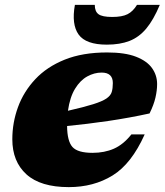

<svg xmlns="http://www.w3.org/2000/svg" viewBox="-20 -752 675 787"><path d="M573 -201Q519 -80.5 441.5 -32.8Q364 15 262 15Q146 15 88.2 -37.5Q30.5 -90 30.5 -181Q30.5 -249.5 53.8 -313Q77 -376.5 124.5 -427.2Q172 -478 245.2 -507.5Q318.5 -537 419 -537Q492.5 -537 537.5 -519.5Q582.5 -502 603.2 -472.8Q624 -443.5 624 -407.5Q624 -381.5 617.2 -352Q610.5 -322.5 593 -287Q511 -269 424.2 -256.2Q337.5 -243.5 255 -235.5Q255.5 -173.5 277 -149.5Q298.5 -125.5 359.5 -125.5Q408 -125.5 446.8 -142.5Q485.5 -159.5 518.5 -201ZM396.5 -454.5Q366.5 -454.5 337.8 -438.8Q309 -423 287.8 -388.5Q266.5 -354 258.5 -298Q324.5 -313 361.8 -324.8Q399 -336.5 416.2 -348.2Q433.5 -360 438 -375Q442.5 -390 442.5 -411.5Q442.5 -454.5 396.5 -454.5ZM440 -682.5Q480.5 -682.5 502.8 -693.8Q525 -705 541.5 -732H635Q609.5 -671 579.8 -635.2Q550 -599.5 510.8 -584.2Q471.5 -569 418 -569Q332 -569 302.2 -610.5Q272.5 -652 287 -732H368.5Q368.5 -705 383.8 -693.8Q399 -682.5 440 -682.5Z"/></svg>

Font: Newsreader 6pt ExtraBold
Style: Italic
Weight: 800
Italic angle: -17°
Designer: Hugues Gentile
Foundry: Production Type
Version: Version 1.003; ttfautohint (v1.8.3)